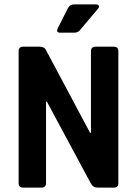

<svg xmlns="http://www.w3.org/2000/svg" viewBox="-20 -856 625 876"><path d="M319 -836H417Q428 -836 431 -830Q434 -824 427 -816L346 -720Q336 -707 320 -707H254Q234 -707 244 -728L289 -817Q298 -836 319 -836ZM169 0H86Q65 0 65 -21V-622Q65 -643 86 -643H161Q182 -643 189 -629L391 -250H395V-622Q395 -643 416 -643H499Q520 -643 520 -622V-21Q520 0 499 0H426Q404 0 394 -20L194 -392H190V-21Q190 0 169 0Z"/></svg>

Font: Rajdhani
Style: Bold
Weight: 700
Designer: Satya Rajpurohit, Jyotish Sonowal
Foundry: Indian Type Foundry
Version: Version 1.201 February 1, 2022